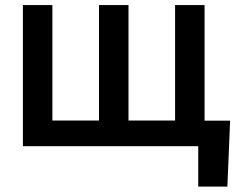

<svg xmlns="http://www.w3.org/2000/svg" viewBox="-20 -565 947 742"><path d="M869.3 -98.7H770.6V-545.5H656.6V-99.1H476.6V-545.5H362.6V-99.1H182.5V-545.5H68.5V0H746.1V156.2H858.7Z"/></svg>

Font: Magic Ui Pro Semi Bold
Style: Regular
Weight: 600
Designer: Stefan Endress, Andreas Faust
Version: Version 1.000;FEAKit 1.0